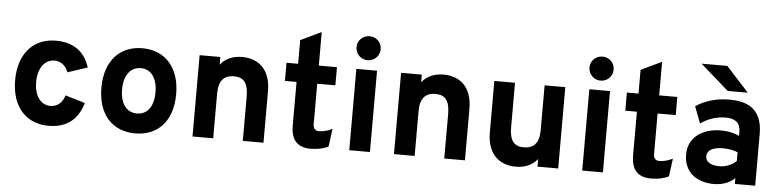

<svg xmlns="http://www.w3.org/2000/svg" viewBox="-45 -961 4878 1202"><g transform="rotate(5 2394.0 -360.0)"><path d="M283 12C394 12 466 -42 497 -150L373 -187C358 -139 327 -113 283 -113C223 -113 182 -168 182 -255C182 -341 223 -398 286 -398C327 -398 357 -371 372 -332L496 -373C463 -477 387 -523 283 -523C142 -523 50 -421 50 -255C50 -87 142 12 283 12Z M827 12C971 12 1062 -87 1062 -255C1062 -421 971 -523 827 -523C683 -523 592 -421 592 -255C592 -87 683 12 827 12ZM827 -113C763 -113 722 -166 722 -255C722 -344 763 -398 827 -398C893 -398 932 -344 932 -255C932 -166 893 -113 827 -113Z M1503 0H1633V-322C1633 -475 1542 -523 1454 -523C1394 -523 1349 -502 1317 -463V-511H1187V0H1317V-282C1317 -363 1351 -398 1414 -398C1474 -398 1503 -363 1503 -280Z M1930 12C1973 12 2010 4 2041 -11L2056 -124C2027 -109 1999 -102 1972 -102C1949 -102 1936 -117 1936 -142V-397H2050V-511H1936V-722L1806 -660V-511H1733V-397H1806V-123C1806 -38 1842 12 1930 12Z M2237 -571C2280 -571 2313 -605 2313 -647C2313 -689 2280 -722 2237 -722C2195 -722 2161 -689 2161 -647C2161 -605 2195 -571 2237 -571ZM2172 0H2302V-511H2172Z M2769 0H2899V-322C2899 -475 2808 -523 2720 -523C2660 -523 2615 -502 2583 -463V-511H2453V0H2583V-282C2583 -363 2617 -398 2680 -398C2740 -398 2769 -363 2769 -280Z M3355 0H3485V-511H3355V-229C3355 -147 3320 -113 3258 -113C3197 -113 3169 -149 3169 -231V-511H3039V-189C3039 -37 3131 12 3218 12C3277 12 3324 -9 3355 -48Z M3701 -571C3744 -571 3777 -605 3777 -647C3777 -689 3744 -722 3701 -722C3659 -722 3625 -689 3625 -647C3625 -605 3659 -571 3701 -571ZM3636 0H3766V-511H3636Z M4069 12C4112 12 4149 4 4180 -11L4195 -124C4166 -109 4138 -102 4111 -102C4088 -102 4075 -117 4075 -142V-397H4189V-511H4075V-722L3945 -660V-511H3872V-397H3945V-123C3945 -38 3981 12 4069 12Z M4500 -576H4626L4484 -732H4322ZM4595 0H4723V-326C4723 -500 4606 -523 4514 -523C4426 -523 4354 -496 4305 -463L4345 -358C4393 -391 4443 -409 4503 -409C4562 -409 4595 -384 4595 -328V-302C4564 -317 4527 -326 4478 -326C4377 -326 4275 -275 4275 -157C4275 -45 4357 12 4463 12C4530 12 4571 -13 4595 -37ZM4488 -102C4432 -102 4402 -124 4402 -157C4402 -199 4446 -216 4500 -216C4535 -216 4568 -210 4595 -199V-144C4570 -121 4535 -102 4488 -102Z"/></g></svg>

Font: Overpass ExtraBold
Style: Regular
Weight: 800
Designer: Delve Withrington, Thomas Jockin
Foundry: Delve Fonts
Version: Version 3.000;DELV;Overpass